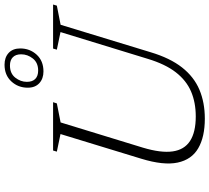

<svg xmlns="http://www.w3.org/2000/svg" viewBox="-59 -877 946 868"><g transform="rotate(-90 414.0 -443.0)"><path d="M180.5 -270Q156 -188.5 163.5 -135.5Q171 -82.5 210.8 -56.8Q250.5 -31 321.5 -31Q384.5 -31 434.2 -52.2Q484 -73.5 521 -121Q558 -168.5 582 -248L703 -642.5L623.5 -659L628.5 -676H827.5L822.5 -659L736 -642L612 -235.5Q585.5 -147 543 -93Q500.5 -39 442.5 -14.5Q384.5 10 311.5 10Q229 10 177.8 -19.8Q126.5 -49.5 113 -113Q99.5 -176.5 130.5 -277.5L242 -642.5L162.5 -659L167.5 -676H386L380.5 -659L294.5 -642ZM555.5 -895.5Q588.5 -895.5 608.8 -876.8Q629 -858 629 -824.5Q629 -781 600.8 -750.2Q572.5 -719.5 525 -719.5Q492.5 -719.5 472 -738.2Q451.5 -757 451.5 -790.5Q451.5 -834 480 -864.8Q508.5 -895.5 555.5 -895.5ZM529 -743.5Q564.5 -743.5 583.5 -767.5Q602.5 -791.5 602.5 -820.5Q602.5 -845 589.2 -858Q576 -871 552 -871Q516 -871 497 -847Q478 -823 478 -794.5Q478 -769.5 491.2 -756.5Q504.5 -743.5 529 -743.5Z"/></g></svg>

Font: Newsreader 16pt 16pt Light
Style: Italic
Weight: 300
Italic angle: -17°
Version: Version 1.003